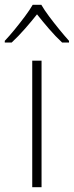

<svg xmlns="http://www.w3.org/2000/svg" viewBox="-46 -877 309 804"><path d="M128 -93H89V-623H128ZM127 -857Q139 -836 159.5 -808.5Q180 -781 202.5 -753.5Q225 -726 243 -706V-699H214Q187 -724 159 -756.5Q131 -789 109 -817Q87 -789 58.5 -756.5Q30 -724 3 -699H-26V-706Q-7 -726 15.5 -753.5Q38 -781 58.5 -808.5Q79 -836 91 -857Z"/></svg>

Font: Noto Sans Kannada UI ExtraLight
Style: Regular
Weight: 200
Designer: Jelle Bosma - Monotype Design Team
Foundry: Monotype Imaging Inc.
Version: Version 2.005; ttfautohint (v1.8.4.7-5d5b)